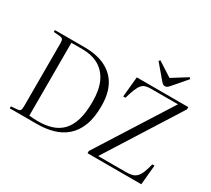

<svg xmlns="http://www.w3.org/2000/svg" viewBox="-171 -1236 1686 1537"><g transform="rotate(30 671.5 -468.0)"><path d="M59 0V-18L119 -23Q138 -25 144 -35Q150 -45 150 -72V-653Q150 -679 143.5 -689Q137 -699 117 -701L59 -706V-723H332Q393 -723 446.5 -711.5Q500 -700 544 -674.5Q588 -649 620 -609Q652 -569 669 -512.5Q686 -456 686 -382Q686 -273 657 -199.5Q628 -126 576.5 -82Q525 -38 457 -19Q389 0 313 0ZM307 -23Q376 -23 431.5 -40.5Q487 -58 526 -98Q565 -138 586 -206Q607 -274 607 -376Q607 -486 573.5 -557.5Q540 -629 477 -665Q414 -701 325 -701H224V-28Q239 -26 261 -24.5Q283 -23 307 -23ZM778 0V-21L1209 -701H960Q931 -701 910.5 -695Q890 -689 875.5 -672Q861 -655 847.5 -622.5Q834 -590 819 -537L798 -536L816 -723H1292V-702L863 -23H1119Q1153 -23 1176 -29Q1199 -35 1216 -51.5Q1233 -68 1246 -99.5Q1259 -131 1272 -182H1292L1275 0ZM1045 -774Q1034 -774 1026 -780Q1018 -786 1005 -801L901 -924L911 -936L1045 -850L1182 -936L1193 -924L1081 -794Q1073 -785 1065 -779.5Q1057 -774 1045 -774Z"/></g></svg>

Font: Literata 60pt Light
Style: Regular
Weight: 300
Designer: Latin by Veronika Burian and Jose Scaglione. Greek by Irene Vlachou. Cyrillic by Vera Evstafieva.
Foundry: TypeTogether
Version: Version 3.103;gftools[0.9.29]